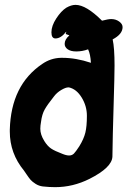

<svg xmlns="http://www.w3.org/2000/svg" viewBox="-20 -774 535 793"><path d="M439.5 -695.3Q458 -695.3 472.2 -685.1Q486.3 -674.8 486.3 -662.1Q486.3 -632.8 445.3 -611.3Q453.1 -576.2 453.1 -503.9Q453.1 -462.9 449.2 -336.9Q445.3 -210.9 444.3 -127Q442.4 -82 349.6 -35.2Q281.2 -1 208 -1Q183.6 -1 157.2 -3.9Q140.6 -5.9 127 -14.6Q113.3 -23.4 106.4 -31.2Q99.6 -39.1 90.8 -52.2Q82 -65.4 79.1 -69.3Q20.5 -140.6 20.5 -230.5V-238.3Q25.4 -422.9 154.3 -509.8Q189.5 -534.2 231.4 -535.2H237.3Q293.9 -535.2 355.5 -514.6Q353.5 -550.8 343.8 -570.3Q320.3 -561.5 294.9 -561.5Q272.5 -561.5 259.8 -570.3Q247.1 -579.1 247.1 -592.8Q247.1 -611.3 266.6 -627.9Q256.8 -631.8 251 -633.8L252 -635.7Q254.9 -644.5 252.9 -642.6Q231.4 -615.2 209 -615.2Q192.4 -615.2 192.4 -640.6Q192.4 -667 212.4 -697.8Q232.4 -728.5 253.9 -742.2Q274.4 -753.9 292 -753.9Q335.9 -753.9 401.4 -688.5Q426.8 -695.3 439.5 -695.3ZM264.6 -413.1H262.7Q251 -413.1 232.9 -402.3Q214.8 -391.6 203.1 -376Q175.8 -341.8 164.6 -321.8Q153.3 -301.8 149.4 -270.5Q146.5 -254.9 146.5 -242.2Q146.5 -217.8 163.1 -191.4Q175.8 -170.9 190.9 -160.6Q206.1 -150.4 237.3 -138.7Q253.9 -131.8 265.6 -131.8Q277.3 -131.8 285.2 -139.6Q293 -147.5 307.6 -169.9Q326.2 -200.2 332.5 -226.1Q338.9 -252 338.9 -295.9Q338.9 -335.9 317.4 -371.1Q295.9 -406.2 264.6 -413.1Z"/></svg>

Font: Essays1743
Style: Bold
Weight: 700
Designer: Based on the typeface in a 1743 English translation of the essays of Montaigne.  PostScript/TrueType font designed by Jo
Version: Version 002.100